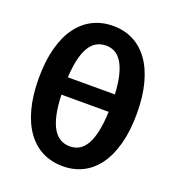

<svg xmlns="http://www.w3.org/2000/svg" viewBox="-134 -841 874 955"><g transform="rotate(20 302.5 -363.0)"><path d="M303.5 -734.5Q361.5 -734.5 409 -710.8Q456.5 -687 490.5 -640.5Q524.5 -594 543.2 -524.8Q562 -455.5 562 -364.5Q562 -273 543.2 -203.2Q524.5 -133.5 490.5 -86.8Q456.5 -40 409 -16.2Q361.5 7.5 303.5 7.5Q245 7.5 197 -16.2Q149 -40 114.8 -86.8Q80.5 -133.5 61.8 -203.2Q43 -273 43 -364.5Q43 -455.5 61.8 -524.8Q80.5 -594 114.8 -640.5Q149 -687 197 -710.8Q245 -734.5 303.5 -734.5ZM303.5 -97.5Q331 -97.5 352.8 -110.2Q374.5 -123 390.2 -150.2Q406 -177.5 415.2 -220.8Q424.5 -264 427 -325H177Q179 -264 188.5 -220.8Q198 -177.5 214.2 -150.2Q230.5 -123 252.8 -110.2Q275 -97.5 303.5 -97.5ZM303.5 -630.5Q276 -630.5 254 -618.5Q232 -606.5 216 -580.8Q200 -555 190.2 -514.5Q180.5 -474 177.5 -417H426.5Q423.5 -474 413.8 -514.5Q404 -555 388.2 -580.8Q372.5 -606.5 351.2 -618.5Q330 -630.5 303.5 -630.5Z"/></g></svg>

Font: Lato Heavy
Style: Regular
Weight: 800
Designer: Lukasz Dziedzic
Foundry: tyPoland Lukasz Dziedzic
Version: Version 2.007; 2014-02-27